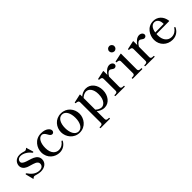

<svg xmlns="http://www.w3.org/2000/svg" viewBox="218 -2053 3591 3591"><g transform="rotate(-45 2013.5 -257.5)"><path d="M98 8C111 -6 123 -14 140 -14C159 -14 223 14 285 14C392 14 465 -43 465 -134C465 -192 431 -236 373 -263C318 -289 236 -306 195 -326C153 -346 136 -365 136 -391C136 -415 155 -463 223 -463C294 -463 375 -412 419 -351C421 -348 423 -346 426 -344C428 -343 431 -342 433 -342C435 -342 437 -342 439 -343C445 -346 447 -349 447 -353C447 -354 447 -357 446 -360C442 -374 415 -464 406 -493C405 -499 402 -499 399 -494C386 -479 366 -469 350 -469C333 -469 287 -493 225 -493C110 -493 69 -406 69 -352C69 -296 103 -254 161 -228C199 -211 277 -196 330 -171C363 -156 382 -131 382 -101C382 -55 350 -18 287 -18C191 -18 122 -79 73 -153C70 -158 66 -160 62 -160C60 -160 58 -160 56 -159C51 -157 48 -153 48 -149L49 -144L87 6C89 13 93 13 98 8Z M789 13C882 13 946 -41 979 -101C981 -104 981 -105 981 -108C981 -112 979 -115 974 -118C972 -119 969 -120 967 -120C964 -120 960 -118 957 -114C925 -68 877 -33 809 -33C736 -33 655 -88 655 -240C655 -374 708 -461 778 -461C817 -461 842 -430 865 -388C882 -355 901 -329 933 -329C957 -329 980 -351 980 -381C980 -421 929 -493 792 -493C626 -493 543 -351 543 -236C543 -77 666 13 789 13Z M1317 14C1470 14 1563 -117 1563 -240C1563 -369 1470 -493 1317 -493C1164 -493 1071 -369 1071 -240C1071 -117 1164 14 1317 14ZM1317 -17C1228 -17 1180 -121 1180 -240C1180 -365 1228 -463 1317 -463C1406 -463 1454 -365 1454 -240C1454 -121 1406 -17 1317 -17Z M1976 -493C1907 -493 1856 -461 1823 -432V-484C1823 -489 1820 -492 1814 -491C1781 -484 1661 -457 1650 -454C1645 -453 1644 -450 1644 -446C1644 -441 1645 -431 1653 -431C1695 -427 1721 -423 1721 -378L1723 157C1723 199 1693 203 1662 203H1651C1645 203 1643 208 1643 216C1643 223 1645 228 1651 228H1894C1900 228 1902 223 1902 216C1902 208 1900 203 1894 203H1883C1852 203 1823 199 1823 157V-49C1854 -20 1905 12 1977 12C2095 12 2184 -101 2184 -244C2184 -386 2096 -493 1976 -493ZM1940 -31C1901 -31 1855 -54 1823 -87V-395C1856 -428 1903 -450 1940 -450C2009 -450 2073 -384 2073 -249C2073 -81 1989 -31 1940 -31Z M2597 -494C2541 -494 2483 -447 2443 -387V-485C2443 -490 2440 -493 2434 -492C2403 -485 2299 -463 2274 -457C2270 -456 2267 -456 2265 -453C2264 -452 2264 -450 2264 -447C2264 -442 2264 -432 2273 -431C2314 -428 2341 -424 2341 -379L2343 -70C2343 -28 2313 -25 2283 -25H2271C2265 -25 2264 -20 2264 -12C2264 -5 2265 0 2271 0H2514C2520 0 2522 -5 2522 -12C2522 -20 2520 -25 2514 -25H2503C2472 -25 2442 -28 2442 -70L2443 -341C2469 -388 2502 -422 2534 -422C2569 -422 2592 -379 2629 -379C2658 -379 2681 -400 2681 -427C2681 -462 2647 -494 2597 -494Z M2847 -605C2886 -605 2916 -636 2916 -674C2916 -713 2886 -743 2847 -743C2809 -743 2778 -713 2778 -674C2778 -636 2809 -605 2847 -605ZM2979 0C2984 0 2986 -5 2986 -13C2986 -21 2984 -26 2979 -26H2967C2937 -26 2904 -29 2904 -72V-484C2904 -489 2901 -492 2895 -491C2862 -484 2742 -458 2731 -455C2726 -453 2726 -450 2726 -444C2726 -438 2726 -431 2735 -431C2776 -427 2802 -424 2802 -378L2804 -72C2804 -29 2772 -26 2741 -26H2730C2724 -26 2722 -21 2722 -13C2722 -5 2724 0 2730 0Z M3387 -494C3331 -494 3273 -447 3233 -387V-485C3233 -490 3230 -493 3224 -492C3193 -485 3089 -463 3064 -457C3060 -456 3057 -456 3055 -453C3054 -452 3054 -450 3054 -447C3054 -442 3054 -432 3063 -431C3104 -428 3131 -424 3131 -379L3133 -70C3133 -28 3103 -25 3073 -25H3061C3055 -25 3054 -20 3054 -12C3054 -5 3055 0 3061 0H3304C3310 0 3312 -5 3312 -12C3312 -20 3310 -25 3304 -25H3293C3262 -25 3232 -28 3232 -70L3233 -341C3259 -388 3292 -422 3324 -422C3359 -422 3382 -379 3419 -379C3448 -379 3471 -400 3471 -427C3471 -462 3437 -494 3387 -494Z M3968 -127C3966 -129 3963 -131 3960 -131C3957 -131 3954 -130 3951 -125C3915 -71 3864 -36 3796 -36C3694 -36 3632 -122 3632 -242C3632 -255 3632 -267 3633 -278L3968 -280C3973 -280 3976 -283 3975 -289C3958 -416 3873 -494 3761 -494C3601 -494 3522 -352 3522 -234C3522 -91 3630 14 3774 14C3885 14 3948 -58 3971 -111C3973 -114 3974 -116 3974 -119C3974 -122 3971 -125 3968 -127ZM3756 -463C3810 -463 3860 -421 3862 -331V-316L3637 -314C3654 -428 3712 -463 3756 -463Z"/></g></svg>

Font: Shippori Mincho OTF SemiBold
Style: Regular
Weight: 600
Designer: FONTDASU
Foundry: FONTDASU / Google Inc. / but / Adobe
Version: Version 3.300;hotconv 1.0.109;makeotfexe 2.5.65596